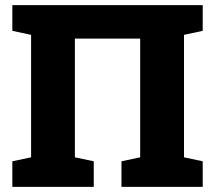

<svg xmlns="http://www.w3.org/2000/svg" viewBox="-20 -731 830 751"><path d="M28.3 0V-100.1L101.6 -115.7V-594.7L28.3 -610.4V-710.9H772.9V-610.4L699.7 -594.7V-115.7L772.9 -100.1V0H455.1V-100.1L528.3 -115.7V-580.1H272.9V-115.7L346.7 -100.1V0Z"/></svg>

Font: Roboto Slab LO Black
Style: Regular
Weight: 900
Designer: Google
Version: Version 2.000